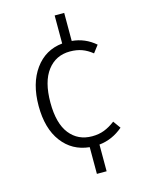

<svg xmlns="http://www.w3.org/2000/svg" viewBox="-124 -751 717 972"><g transform="rotate(-15 234.5 -265.0)"><path d="M311 10V150H260V10Q170 1 117 -69.5Q64 -140 64 -258Q64 -376 117.5 -450Q171 -524 261 -533V-680H311V-533Q380 -527 433 -481L404 -443Q378 -464 350.5 -474Q323 -484 288 -484Q214 -484 170 -426.5Q126 -369 126 -259Q126 -150 169.5 -95Q213 -40 287 -40Q322 -40 350.5 -51Q379 -62 408 -84L436 -45Q380 3 311 10Z"/></g></svg>

Font: Fira Sans Light
Style: Regular
Weight: 300
Designer: bBox Type GmbH & Carrois Corporate GbR & Edenspiekermann AG
Foundry: bBox Type GmbH & Carrois Corporate GbR & Edenspiekermann AG
Version: Version 4.301